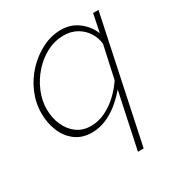

<svg xmlns="http://www.w3.org/2000/svg" viewBox="-174 -651 928 987"><g transform="rotate(-30 290.5 -157.5)"><path d="M429 -116Q376 -54 319.5 -22Q263 10 205 10Q148 10 108 -20Q68 -50 48 -99Q28 -148 28 -205Q28 -267 53 -325.5Q78 -384 121.5 -429.5Q165 -475 218.5 -501.5Q272 -528 329 -528Q387 -528 431 -494.5Q475 -461 494 -412L516 -520H548L393 213H359ZM218 -22Q262 -22 303 -42Q344 -62 378.5 -94Q413 -126 439 -165L481 -357Q478 -393 458 -425Q438 -457 404 -476.5Q370 -496 327 -496Q274 -496 226.5 -471.5Q179 -447 142 -405.5Q105 -364 83.5 -313Q62 -262 62 -210Q62 -159 81 -116Q100 -73 134.5 -47.5Q169 -22 218 -22Z"/></g></svg>

Font: Raleway Thin ExtraLight
Style: Italic
Weight: 250
Italic angle: -12°
Version: Version 4.026